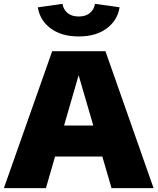

<svg xmlns="http://www.w3.org/2000/svg" viewBox="-20 -966 809 986"><path d="M0 0 248 -703.1H521.5L768.6 0H552.7L383.8 -579.6L215.8 0ZM195.3 -162.1V-321.3H571.3V-162.1ZM384.3 -778.8Q296.4 -778.8 240.7 -819.8Q185.1 -860.8 174.3 -928.2L300.8 -946.3Q305.2 -918 326.4 -899.7Q347.7 -881.3 384.3 -881.3Q420.9 -881.3 442.1 -899.7Q463.4 -918 467.8 -946.3L594.2 -928.7Q583.5 -861.3 528.1 -820.1Q472.7 -778.8 384.3 -778.8Z"/></svg>

Font: Schibsted Grotesk Black
Style: Regular
Weight: 900
Designer: Bakken & Baeck AS, Henrik Kongsvoll
Foundry: Schibsted ASA
Version: Version 1.100;gftools[0.9.25]